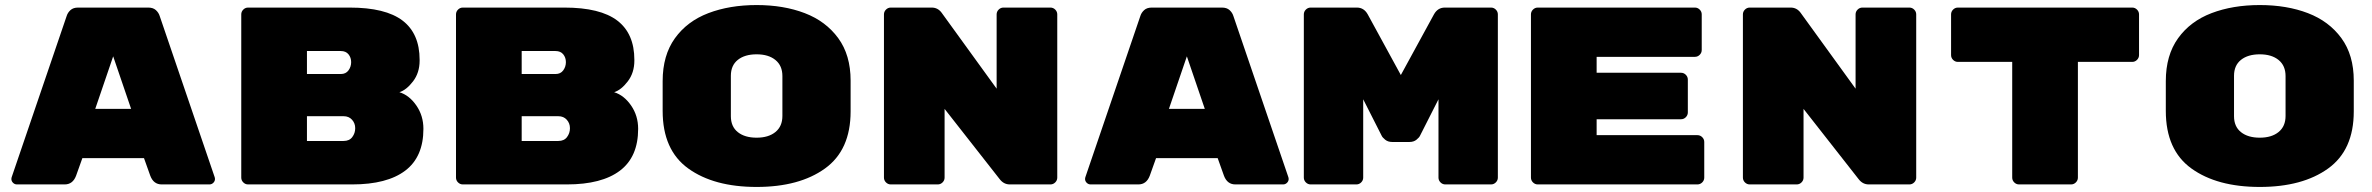

<svg xmlns="http://www.w3.org/2000/svg" viewBox="-20 -730 9390 760"><path d="M281 -34Q268 0 236 0H47Q38 0 31.5 -6.5Q25 -13 25 -22L26 -28L244 -667Q248 -680 259 -690Q270 -700 289 -700H567Q586 -700 597 -690Q608 -680 612 -667L830 -28L831 -22Q831 -13 824.5 -6.5Q818 0 809 0H620Q588 0 575 -34L550 -104H306ZM428 -507 357 -299H499Z M1656 -220Q1656 -109 1584 -54.5Q1512 0 1374 0H962Q951 0 943 -8Q935 -16 935 -27V-673Q935 -684 943 -692Q951 -700 962 -700H1364Q1506 -700 1573.5 -648.5Q1641 -597 1641 -493V-490Q1641 -442 1615 -408Q1589 -374 1561 -365Q1600 -353 1628 -312.5Q1656 -272 1656 -220ZM1329 -528H1195V-437H1329Q1349 -437 1359.5 -451.5Q1370 -466 1370 -484Q1370 -502 1359.5 -515Q1349 -528 1329 -528ZM1340 -172Q1363 -172 1374.5 -187.5Q1386 -203 1386 -222V-223Q1386 -242 1373.5 -256Q1361 -270 1340 -270H1195V-172Z M2506 -220Q2506 -109 2434 -54.5Q2362 0 2224 0H1812Q1801 0 1793 -8Q1785 -16 1785 -27V-673Q1785 -684 1793 -692Q1801 -700 1812 -700H2214Q2356 -700 2423.5 -648.5Q2491 -597 2491 -493V-490Q2491 -442 2465 -408Q2439 -374 2411 -365Q2450 -353 2478 -312.5Q2506 -272 2506 -220ZM2179 -528H2045V-437H2179Q2199 -437 2209.5 -451.5Q2220 -466 2220 -484Q2220 -502 2209.5 -515Q2199 -528 2179 -528ZM2190 -172Q2213 -172 2224.5 -187.5Q2236 -203 2236 -222V-223Q2236 -242 2223.5 -256Q2211 -270 2190 -270H2045V-172Z M2975 10Q2806 10 2704.5 -63Q2603 -136 2603 -291V-409Q2603 -511 2651.5 -578.5Q2700 -646 2784 -678Q2868 -710 2975 -710Q3082 -710 3165.5 -678Q3249 -646 3298 -579Q3347 -512 3347 -411V-289Q3347 -136 3245.5 -63Q3144 10 2975 10ZM2975 -185Q3022 -185 3049.5 -207.5Q3077 -230 3077 -271V-429Q3077 -470 3049.5 -492.5Q3022 -515 2975 -515Q2928 -515 2900.5 -493Q2873 -471 2873 -430V-270Q2873 -229 2900.5 -207Q2928 -185 2975 -185Z M4165 -673V-27Q4165 -16 4157 -8Q4149 0 4138 0H3977Q3953 0 3937 -21L3719 -299V-27Q3719 -16 3711 -8Q3703 0 3692 0H3506Q3495 0 3487 -8Q3479 -16 3479 -27V-673Q3479 -684 3487 -692Q3495 -700 3506 -700H3668Q3692 -700 3707 -680L3925 -379V-673Q3925 -684 3933 -692Q3941 -700 3952 -700H4138Q4149 -700 4157 -692Q4165 -684 4165 -673Z M4531 -34Q4518 0 4486 0H4297Q4288 0 4281.5 -6.5Q4275 -13 4275 -22L4276 -28L4494 -667Q4498 -680 4509 -690Q4520 -700 4539 -700H4817Q4836 -700 4847 -690Q4858 -680 4862 -667L5080 -28L5081 -22Q5081 -13 5074.5 -6.5Q5068 0 5059 0H4870Q4838 0 4825 -34L4800 -104H4556ZM4678 -507 4607 -299H4749Z M5699 -700H5882Q5893 -700 5901 -692Q5909 -684 5909 -673V-27Q5909 -16 5901 -8Q5893 0 5882 0H5701Q5690 0 5682 -8Q5674 -16 5674 -27V-337L5601 -193Q5598 -186 5587 -177Q5576 -168 5559 -168H5491Q5474 -168 5463 -177Q5452 -186 5449 -193L5376 -337V-27Q5376 -16 5368 -8Q5360 0 5349 0H5168Q5157 0 5149 -8Q5141 -16 5141 -27V-673Q5141 -684 5149 -692Q5157 -700 5168 -700H5351Q5379 -700 5394 -673L5525 -433L5656 -673Q5671 -700 5699 -700Z M6726 -168V-27Q6726 -16 6718 -8Q6710 0 6699 0H6067Q6056 0 6048 -8Q6040 -16 6040 -27V-673Q6040 -684 6048 -692Q6056 -700 6067 -700H6689Q6700 -700 6708 -692Q6716 -684 6716 -673V-532Q6716 -521 6708 -513Q6700 -505 6689 -505H6300V-442H6634Q6645 -442 6653 -434Q6661 -426 6661 -415V-285Q6661 -274 6653 -266Q6645 -258 6634 -258H6300V-195H6699Q6710 -195 6718 -187Q6726 -179 6726 -168Z M7565 -673V-27Q7565 -16 7557 -8Q7549 0 7538 0H7377Q7353 0 7337 -21L7119 -299V-27Q7119 -16 7111 -8Q7103 0 7092 0H6906Q6895 0 6887 -8Q6879 -16 6879 -27V-673Q6879 -684 6887 -692Q6895 -700 6906 -700H7068Q7092 -700 7107 -680L7325 -379V-673Q7325 -684 7333 -692Q7341 -700 7352 -700H7538Q7549 -700 7557 -692Q7565 -684 7565 -673Z M8447 -673V-512Q8447 -501 8439 -493Q8431 -485 8420 -485H8205V-27Q8205 -16 8197 -8Q8189 0 8178 0H7972Q7961 0 7953 -8Q7945 -16 7945 -27V-485H7730Q7719 -485 7711 -493Q7703 -501 7703 -512V-673Q7703 -684 7711 -692Q7719 -700 7730 -700H8420Q8431 -700 8439 -692Q8447 -684 8447 -673Z M8925 10Q8756 10 8654.5 -63Q8553 -136 8553 -291V-409Q8553 -511 8601.5 -578.5Q8650 -646 8734 -678Q8818 -710 8925 -710Q9032 -710 9115.5 -678Q9199 -646 9248 -579Q9297 -512 9297 -411V-289Q9297 -136 9195.5 -63Q9094 10 8925 10ZM8925 -185Q8972 -185 8999.5 -207.5Q9027 -230 9027 -271V-429Q9027 -470 8999.5 -492.5Q8972 -515 8925 -515Q8878 -515 8850.5 -493Q8823 -471 8823 -430V-270Q8823 -229 8850.5 -207Q8878 -185 8925 -185Z"/></svg>

Font: Rubik Mono One
Style: Regular
Weight: 400
Designer: Hubert and Fischer with Elvire Volk Leonovitch (Cyrillic Expansion: Cyreal)
Foundry: Hubert and Fischer with Elvire Volk Leonovitch
Version: Version 2.000